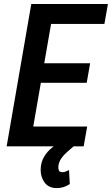

<svg xmlns="http://www.w3.org/2000/svg" viewBox="-20 -731 559 959"><path d="M415.5 -99.1 397.9 0H98.1L115.2 -99.1ZM252.4 -710.9 128.9 0H13.2L136.2 -710.9ZM430.2 -415 413.1 -317.4H153.3L169.9 -415ZM519 -710.9 501.5 -611.3H203.6L221.2 -710.9ZM295.4 -28.8 347.2 0.5Q332 13.7 315.2 28.1Q298.3 42.5 286.1 60.3Q273.9 78.1 271.5 99.6Q270.5 110.4 273.9 119.4Q277.3 128.4 289.6 128.9Q298.3 129.9 307.6 126.2Q316.9 122.6 324.7 118.2L328.6 188.5Q314 198.2 297.6 203.4Q281.2 208.5 263.7 208.5Q223.1 208.5 202.6 180.4Q182.1 152.3 183.1 114.3Q184.1 79.1 200 52.2Q215.8 25.4 241 5.6Q266.1 -14.2 295.4 -28.8Z"/></svg>

Font: Roboto Condensed Medium
Style: Italic
Weight: 500
Italic angle: -12°
Designer: Christian Robertson
Foundry: Google
Version: Version 3.0; 2020